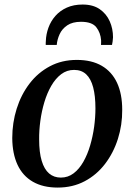

<svg xmlns="http://www.w3.org/2000/svg" viewBox="-20 -815 592 846"><path d="M318.5 -551Q384 -551 428.5 -525Q473 -499 495.8 -450Q518.5 -401 518.5 -331Q519 -264.5 499.5 -203Q480 -141.5 443 -93Q406 -44.5 353.2 -16.5Q300.5 11.5 234 11.5Q169.5 11.5 124.8 -14.2Q80 -40 57.2 -89Q34.5 -138 34 -206.5Q34 -274 53.5 -336Q73 -398 110 -446.5Q147 -495 199.8 -523Q252.5 -551 318.5 -551ZM306.5 -507Q274.5 -507 249.5 -488Q224.5 -469 206 -437Q187.5 -405 175.5 -365Q163.5 -325 157.8 -282.5Q152 -240 152.5 -200.5Q152.5 -143.5 163.8 -106.2Q175 -69 196.2 -50.8Q217.5 -32.5 248 -32.5Q279.5 -32.5 304.2 -51.2Q329 -70 347.2 -102Q365.5 -134 377.2 -174Q389 -214 394.8 -256.2Q400.5 -298.5 400.5 -337.5Q400.5 -392.5 390.5 -430.2Q380.5 -468 359.8 -487.5Q339 -507 306.5 -507ZM181.5 -617Q181.5 -621.5 181.5 -625.5Q181.5 -629.5 182 -634.5Q183 -664.5 193.5 -693.2Q204 -722 224.2 -745Q244.5 -768 274.5 -781.5Q304.5 -795 344 -795Q390 -795 419.5 -774.5Q449 -754 463.5 -721.2Q478 -688.5 478 -650.5Q477.5 -640.5 476.2 -632Q475 -623.5 473.5 -617H425Q425 -621.5 425.5 -626Q426 -630.5 425.5 -637.5Q423 -671 404.2 -695Q385.5 -719 337 -719Q299.5 -719 276.5 -703.5Q253.5 -688 242.8 -664.5Q232 -641 230 -617Z"/></svg>

Font: Merriweather 60pt Medium
Style: Italic
Weight: 500
Italic angle: -7.8°
Version: Version 2.101